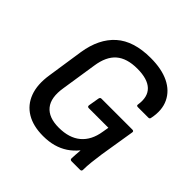

<svg xmlns="http://www.w3.org/2000/svg" viewBox="-174 -824 992 992"><g transform="rotate(45 322.0 -327.5)"><path d="M274 12Q202 12 153.5 -17Q105 -46 84.5 -101Q64 -156 76 -233L106 -433Q124 -547 191.5 -607Q259 -667 383 -667Q463 -667 516.5 -641Q570 -615 593.5 -566Q617 -517 603 -450Q602 -440 592 -440H516Q504 -440 506 -450Q516 -514 482 -546.5Q448 -579 373 -579Q297 -579 256 -543.5Q215 -508 204 -432L174 -237Q161 -157 194 -116.5Q227 -76 301 -76Q377 -76 421.5 -113.5Q466 -151 477 -222L483 -257H340Q329 -257 330 -268L340 -327Q342 -338 351 -338H577Q589 -338 587 -327L556 -136Q551 -101 547.5 -69.5Q544 -38 544 -11Q544 0 533 0H471Q460 0 460 -11Q460 -22 461.5 -39Q463 -56 464 -72H463Q440 -44 412 -25.5Q384 -7 350 2.5Q316 12 274 12Z"/></g></svg>

Font: Sofia Sans SemiBold
Style: Italic
Weight: 600
Italic angle: -9°
Designer: Botio Nikoltchev, Ani Petrova
Foundry: lettersoup
Version: Version 4.100-B